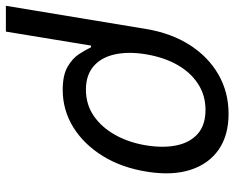

<svg xmlns="http://www.w3.org/2000/svg" viewBox="-95 -498 794 650"><g transform="rotate(90 302.0 -173.0)"><path d="M-3.4 204.1 75.2 -271Q89.4 -356 129.4 -418.5Q169.4 -481 229.2 -515.4Q289.1 -549.8 362.3 -549.8Q435.1 -549.8 483.4 -516.4Q531.7 -482.9 551.8 -421.4Q571.8 -359.9 558.6 -275.4Q544.9 -188 505.1 -123.8Q465.3 -59.6 407.5 -23.9Q349.6 11.7 281.2 11.7Q231.4 11.7 202.9 -4.9Q174.3 -21.5 159.9 -43.9Q145.5 -66.4 137.2 -84H131.3L84 204.1ZM280.3 -66.9Q331.1 -66.9 369.9 -93.8Q408.7 -120.6 434.3 -167Q460 -213.4 469.2 -271.5Q478.5 -329.1 469 -374.3Q459.5 -419.4 429.9 -445.6Q400.4 -471.7 349.1 -471.7Q299.8 -471.7 261 -446.5Q222.2 -421.4 196.8 -376.7Q171.4 -332 161.1 -272Q150.9 -211.4 161.1 -164.8Q171.4 -118.2 201.7 -92.5Q231.9 -66.9 280.3 -66.9Z"/></g></svg>

Font: Inter 16pt
Style: Italic
Weight: 400
Italic angle: -9.3988°
Version: Version 4.001;git-66647c0bb